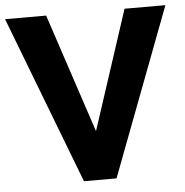

<svg xmlns="http://www.w3.org/2000/svg" viewBox="-54 -760 782 810"><g transform="rotate(-5 336.5 -355.0)"><path d="M171 -710 338 -206 503 -710H676L407 0H269L-3 -710Z"/></g></svg>

Font: Boldmen
Style: Bold
Weight: 700
Designer: Matt McInerney, Pablo Impallari, Rodrigo Fuenzalida
Foundry: LIVING CONCEPT
Version: Version 1.000